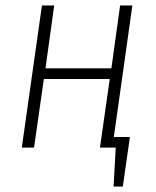

<svg xmlns="http://www.w3.org/2000/svg" viewBox="-20 -542 571 705"><path d="M466 -522 398 -39H457L431 143H397L405 0H347L383 -252H141L105 0H60L134 -522H179L147 -291H389L421 -522Z"/></svg>

Font: Fira Sans Condensed ExtraLight
Style: Italic
Weight: 275
Width: 3
Italic angle: -8°
Designer: Carrois Corporate & Edenspiekermann AG
Foundry: Carrois Corporate GbR & Edenspiekermann AG
Version: Version 4.203